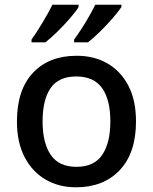

<svg xmlns="http://www.w3.org/2000/svg" viewBox="-20 -786 649 816"><path d="M558 -270Q558 -136 489 -63Q420 10 303 10Q230 10 173.5 -23Q117 -56 84.5 -118.5Q52 -181 52 -270Q52 -404 120 -476.5Q188 -549 306 -549Q380 -549 436.5 -516.5Q493 -484 525.5 -422Q558 -360 558 -270ZM161 -270Q161 -179 195.5 -128Q230 -77 305 -77Q380 -77 414.5 -128Q449 -179 449 -270Q449 -362 414 -411.5Q379 -461 304 -461Q229 -461 195 -411.5Q161 -362 161 -270ZM496 -756Q485 -739 460 -710Q435 -681 406 -652.5Q377 -624 354 -606H295V-618Q309 -637 326 -663Q343 -689 358.5 -716.5Q374 -744 385 -766H496ZM314 -756Q304 -739 279 -710Q254 -681 225 -652.5Q196 -624 173 -606H114V-618Q135 -647 160.5 -689.5Q186 -732 203 -766H314Z"/></svg>

Font: Noto Sans Medium
Style: Regular
Weight: 500
Designer: Monotype Design Team
Foundry: Monotype Imaging Inc.
Version: Version 2.007